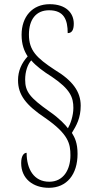

<svg xmlns="http://www.w3.org/2000/svg" viewBox="-20 -780 457 916"><path d="M213 116C299 116 350 52 350 -46C350 -97 337 -124 323 -146C345 -182 365 -217 365 -276C365 -343 326 -396 241 -447C154 -504 118 -540 118 -615C118 -687 152 -731 214 -731C285 -731 303 -686 303 -622C322 -622 332 -636 332 -667C332 -718 295 -760 217 -760C134 -760 83 -700 83 -614C83 -568 95 -537 112 -511C83 -479 66 -442 66 -397C66 -328 103 -279 196 -217C307 -140 316 -94 316 -39C316 29 283 87 215 87C141 87 107 26 107 -51C94 -51 81 -37 81 -2C81 72 137 116 213 116ZM304 -168C293 -183 264 -215 216 -248C123 -314 100 -342 100 -400C100 -439 112 -473 129 -492C152 -465 187 -439 227 -414C316 -354 330 -315 330 -265C330 -228 316 -188 304 -168Z"/></svg>

Font: Noto Serif Khmer ExtraCondensed ExtraLight
Style: Regular
Weight: 200
Width: 2
Designer: Danh Hong and the Monotype Design Team
Foundry: Monotype Imaging Inc.
Version: Version 2.004